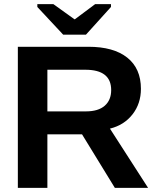

<svg xmlns="http://www.w3.org/2000/svg" viewBox="-20 -916 762 936"><path d="M702 0H540L380 -261H211V0H67V-688H411Q534 -688 600.5 -635Q667 -582 667 -483Q667 -411 626 -358.5Q585 -306 516 -289ZM522 -477Q522 -576 396 -576H211V-373H399Q459 -373 490.5 -400.5Q522 -428 522 -477ZM521 -882 399 -747H288L162 -882V-896H240L343 -822H345L444 -896H521Z"/></svg>

Font: Libra Sans
Style: Bold
Weight: 700
Foundry: Context Ltd
Version: Version 1.000